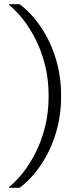

<svg xmlns="http://www.w3.org/2000/svg" viewBox="-20 -770 376 920"><path d="M213 -310Q213 -232 196.5 -165Q180 -98 152.5 -42.5Q125 13 91.5 55.5Q58 98 23 127V130H74Q113 101 149 57Q185 13 213 -43.5Q241 -100 257 -167Q273 -234 273 -310Q273 -386 257 -453Q241 -520 213 -576.5Q185 -633 149 -677Q113 -721 74 -750H23V-747Q58 -718 91.5 -675.5Q125 -633 152.5 -577.5Q180 -522 196.5 -455Q213 -388 213 -310Z"/></svg>

Font: Roboto Serif SemiCondensed ExtraLight
Style: Regular
Weight: 250
Width: 4
Designer: Greg Gazdowicz
Foundry: Commercial Type
Version: Version 1.007